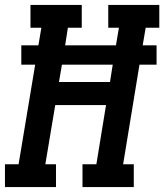

<svg xmlns="http://www.w3.org/2000/svg" viewBox="-27 -755 663 775"><path d="M-7 0V-92H48L115 -494H59V-572H128L140 -643H96V-735H303V-643H247L236 -572H441L453 -643H410V-735H616V-643H561L549 -572H605V-494H536L470 -92H513V0H306V-92H362L401 -331H196L156 -92H199V0ZM211 -424H417L428 -494H223Z"/></svg>

Font: Iosevka Etoile SmBdObl
Style: Regular
Weight: 600
Italic angle: -9°
Designer: Belleve Invis
Foundry: Belleve Invis
Version: Version 15.5.2; ttfautohint (v1.8.4)